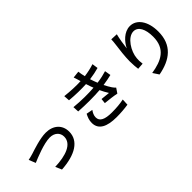

<svg xmlns="http://www.w3.org/2000/svg" viewBox="106 -1769 2788 2788"><g transform="rotate(-45 1500.0 -374.5)"><path d="M153 -410 195 -306C268 -337 478 -424 599 -424C694 -424 757 -366 757 -285C757 -134 576 -73 354 -66L396 31C686 13 860 -96 860 -284C860 -427 756 -515 607 -515C488 -515 321 -457 252 -435C221 -426 182 -415 153 -410Z M1320 -270 1222 -289C1199 -244 1179 -199 1180 -139C1182 -4 1298 55 1496 55C1580 55 1664 48 1734 37L1739 -64C1667 -49 1589 -42 1495 -42C1349 -42 1277 -79 1277 -158C1277 -201 1296 -236 1320 -270ZM1492 -695 1495 -686C1401 -681 1292 -686 1173 -699L1179 -608C1304 -596 1424 -595 1520 -600L1543 -530L1560 -486C1447 -477 1304 -477 1154 -492L1159 -399C1312 -389 1475 -389 1597 -399C1616 -357 1639 -314 1665 -273C1634 -276 1574 -282 1526 -287L1518 -211C1588 -204 1688 -193 1744 -180L1794 -254C1778 -269 1765 -283 1753 -301C1731 -334 1710 -371 1691 -410C1757 -419 1816 -431 1864 -443L1848 -537C1800 -522 1734 -505 1653 -495L1632 -549L1612 -608C1680 -617 1748 -631 1804 -647L1791 -738C1727 -717 1659 -702 1589 -693C1580 -731 1572 -769 1568 -806L1461 -794C1473 -761 1483 -727 1492 -695Z M2348 -795 2239 -800C2238 -772 2236 -739 2231 -705C2218 -614 2202 -477 2202 -383C2202 -317 2208 -259 2213 -221L2311 -228C2304 -276 2304 -310 2307 -343C2316 -475 2427 -655 2549 -655C2644 -655 2697 -553 2697 -397C2697 -149 2533 -68 2314 -34L2374 57C2629 10 2803 -118 2803 -397C2803 -612 2702 -746 2566 -746C2445 -746 2349 -639 2305 -548C2311 -611 2331 -732 2348 -795Z"/></g></svg>

Font: ChiuKong Gothic CL Medium
Style: Regular
Weight: 500
Designer: Ryoko NISHIZUKA 西塚涼子 (kana, bopomofo & ideographs); Paul D. Hunt (Latin, Greek & Cyrillic); Sandoll Communications 산돌커뮤니
Foundry: Adobe
Version: Version 1.300